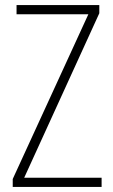

<svg xmlns="http://www.w3.org/2000/svg" viewBox="-20 -734 445 754"><path d="M379 0H30V-31L327 -678H45V-714H370V-682L75 -36H379Z"/></svg>

Font: Noto Sans Gujarati UI Condensed ExtraLight
Style: Regular
Weight: 200
Width: 3
Designer: Jelle Bosma - Monotype Design Team, Universal Thirst
Foundry: Monotype Imaging Inc.
Version: Version 2.106; ttfautohint (v1.8.4.7-5d5b)